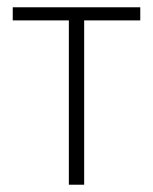

<svg xmlns="http://www.w3.org/2000/svg" viewBox="-20 -507 419 527"><path d="M169 0V-451H15V-487H365V-451H211V0Z"/></svg>

Font: Nunito Sans 10pt Condensed ExtraLight
Style: Regular
Weight: 250
Width: 3
Designer: Vernon Adams
Foundry: Vernon Adams
Version: Version 3.101;gftools[0.9.27]